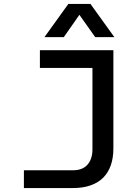

<svg xmlns="http://www.w3.org/2000/svg" viewBox="-20 -952 690 972"><path d="M101 0V-90H350Q398 -90 423 -118.5Q448 -147 448 -196V-698H554V-201Q554 -153 541 -115.5Q528 -78 502.5 -52.5Q477 -27 438.5 -13.5Q400 0 349 0ZM182 -698H546V-608H182ZM205 -764 326 -932H438L559 -764H462L382 -877L303 -764Z"/></svg>

Font: Azeret Mono Thin
Style: Regular
Weight: 400
Version: Version 1.002